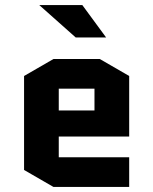

<svg xmlns="http://www.w3.org/2000/svg" viewBox="-20 -738 605 758"><path d="M490 -117V0H191L75 -67V-438L191 -505H374L490 -438V-199H212V-117ZM212 -388V-302H353V-388ZM305 -718 399 -590H279L135 -718Z"/></svg>

Font: Quantico
Style: Bold
Weight: 700
Designer: Matt Desmond
Foundry: MADtype
Version: Version 2.002